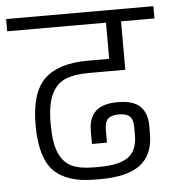

<svg xmlns="http://www.w3.org/2000/svg" viewBox="-57 -678 623 687"><g transform="rotate(-5 254.5 -334.0)"><path d="M116 -247Q116 -178 132 -141.5Q148 -105 178 -91.5Q208 -78 257 -78H276Q346 -78 379 -100.5Q412 -123 413 -177V-209Q413 -236 401 -247.5Q389 -259 362 -259Q335 -259 323 -247.5Q311 -236 311 -209V-162H257V-209Q257 -255 282 -279Q307 -303 362 -303Q417 -303 442 -279Q467 -255 467 -209V-177Q466 -104 419.5 -69Q373 -34 276 -34H257Q156 -34 109 -82Q62 -130 62 -247Q62 -363 112 -411.5Q162 -460 267 -460H345V-590H-10V-634H519V-590H399V-416H267Q216 -416 183.5 -402.5Q151 -389 133.5 -352Q116 -315 116 -247Z"/></g></svg>

Font: Biryani ExtraLight
Style: Regular
Weight: 275
Designer: Dan Reynolds and Mathieu Reguer
Foundry: Dan Reynolds and Mathieu Reguer
Version: Version 1.004; ttfautohint (v1.1) -l 5 -r 5 -G 72 -x 0 -D la